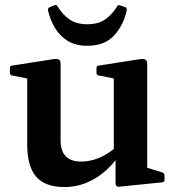

<svg xmlns="http://www.w3.org/2000/svg" viewBox="-20 -744 712 776"><path d="M575 -162V-38L556 -72L636 -47Q645 -44 645 -34V-17Q645 -8 635 -7L467 10Q457 12 452 8.5Q447 5 447 -4V-121L440 -133V-162ZM240 12Q163 12 126.5 -29.5Q90 -71 90 -160V-313H225V-177Q225 -91 308 -91Q384 -91 456 -155L468 -128Q446 -90 411.5 -58Q377 -26 333.5 -7Q290 12 240 12ZM440 -162V-313H575V-162ZM90 -313V-462L109 -423L29 -439Q20 -440 20 -450V-469Q20 -479 30 -479L196 -505Q211 -507 218 -503Q225 -499 225 -485V-313ZM440 -313V-462L459 -423L379 -439Q370 -440 370 -450V-469Q370 -479 380 -479L546 -505Q561 -507 568 -503Q575 -499 575 -485V-313ZM333 -559Q286 -559 254 -578.5Q222 -598 202.5 -630.5Q183 -663 174 -702Q172 -711 181 -715L201 -723Q209 -726 213 -718Q231 -687 259.5 -666.5Q288 -646 333 -646Q378 -646 406.5 -666.5Q435 -687 453 -718Q457 -726 466 -722L486 -715Q494 -712 492 -701Q479 -642 441 -600.5Q403 -559 333 -559Z"/></svg>

Font: Hahmlet SemiBold
Style: Regular
Weight: 600
Version: Version 1.002